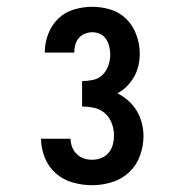

<svg xmlns="http://www.w3.org/2000/svg" viewBox="-20 -863 540 566"><path d="M252 -317Q223 -317 194.5 -325Q166 -333 144.5 -352Q123 -371 112 -398.5Q101 -426 101 -454H188Q188 -442 192.5 -430Q197 -418 206 -409Q215 -400 227 -396Q239 -392 252 -392Q265 -392 278 -397Q291 -402 300 -412.5Q309 -423 312.5 -436.5Q316 -450 316 -464Q316 -482 309.5 -499.5Q303 -517 289.5 -529Q276 -541 258 -545Q240 -549 222 -549V-624Q238 -624 254.5 -627.5Q271 -631 282.5 -642.5Q294 -654 299.5 -670Q305 -686 305 -702Q305 -714 302 -726Q299 -738 292.5 -748Q286 -758 275 -763Q264 -768 252 -768Q241 -768 230 -763.5Q219 -759 212 -750.5Q205 -742 202 -731Q199 -720 199 -709V-708H112V-709Q112 -736 122 -762.5Q132 -789 151.5 -808Q171 -827 198 -835Q225 -843 252 -843Q280 -843 307 -834.5Q334 -826 353.5 -806Q373 -786 382.5 -759Q392 -732 392 -705Q392 -687 388 -669.5Q384 -652 375.5 -637Q367 -622 354.5 -609Q342 -596 326 -588Q344 -579 358.5 -566Q373 -553 383 -536.5Q393 -520 398 -500.5Q403 -481 403 -462Q403 -432 392.5 -403.5Q382 -375 360.5 -355Q339 -335 310 -326Q281 -317 252 -317Z"/></svg>

Font: Iosevka Curly Slab
Style: Bold
Weight: 700
Monospace: yes
Designer: Belleve Invis
Foundry: Belleve Invis
Version: Version 22.1.2; ttfautohint (v1.8.4)